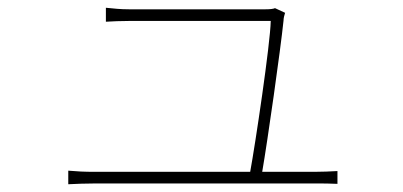

<svg xmlns="http://www.w3.org/2000/svg" viewBox="-20 -508 1040 495"><path d="M156 -68V-33C178 -34 198 -35 224 -35C272 -35 732 -35 793 -35C810 -35 834 -35 850 -34V-67C834 -66 809 -65 790 -65H656C670 -146 703 -378 711 -455C711 -461 713 -469 715 -475L689 -487C685 -485 676 -484 664 -484C601 -484 339 -484 313 -484C289 -484 274 -486 253 -488V-452C274 -453 287 -454 314 -454C340 -454 602 -454 678 -454C677 -396 638 -135 625 -65H224C198 -65 178 -66 156 -68Z"/></svg>

Font: Harano Aji Gothic KR ExtraLight
Style: Regular
Weight: 250
Foundry: Masamichi Hosoda
Version: HaranoAjiGothicKR-ExtraLight version 20220220;ttx 4.29.1